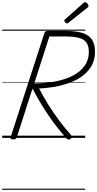

<svg xmlns="http://www.w3.org/2000/svg" viewBox="-20 -1248 880 1738"><path d="M99 14Q86 14 79.5 9.5Q73 5 76 -6L382 -949Q386 -959 392.5 -963.5Q399 -968 415 -968H576Q665 -968 723.5 -950.5Q782 -933 811 -892Q840 -851 840 -781Q840 -725 821.5 -679.5Q803 -634 768.5 -598Q734 -562 687.5 -535Q641 -508 584 -489.5Q527 -471 464 -460.5Q401 -450 334 -447Q372 -374 416 -303Q460 -232 511 -163Q562 -94 622 -27Q629 -20 630 -11.5Q631 -3 618 9Q606 18 597 14.5Q588 11 577 0Q516 -69 461.5 -143Q407 -217 360.5 -293.5Q314 -370 274 -446L132 -5Q128 5 121.5 9.5Q115 14 99 14ZM290 -493Q334 -493 381.5 -497Q429 -501 477 -510Q525 -519 570 -534Q615 -549 653.5 -571Q692 -593 721.5 -623Q751 -653 767.5 -691.5Q784 -730 784 -779Q784 -833 761.5 -863.5Q739 -894 692.5 -906Q646 -918 572 -918H427ZM587 -1036Q579 -1036 570.5 -1044.5Q562 -1053 562 -1060Q562 -1062 562.5 -1065Q563 -1068 568 -1072L733 -1219Q738 -1222 741 -1225Q744 -1228 749 -1228Q756 -1228 763.5 -1222.5Q771 -1217 776 -1209.5Q781 -1202 781 -1195Q781 -1191 780 -1187.5Q779 -1184 773 -1180L601 -1043Q596 -1040 593 -1038Q590 -1036 587 -1036ZM0 460H751V470H0ZM0 -20H751V0H0ZM0 -505H751V-500H0ZM0 -980H751V-970H0Z"/></svg>

Font: Playwrite NO Guides
Style: Regular
Weight: 400
Designer: Veronika Burian, José Scaglione
Foundry: TypeTogether
Version: Version 1.003